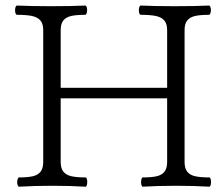

<svg xmlns="http://www.w3.org/2000/svg" viewBox="-20 -686 822 709"><path d="M43.5 -13.2Q43.5 -20 45.4 -25.4Q47.4 -30.8 50.3 -30.8Q82.5 -30.8 101.3 -35.2Q120.1 -39.6 129.9 -52Q139.6 -64.5 139.6 -87.9V-575.2Q139.6 -598.1 129.2 -610.4Q118.7 -622.6 98.1 -627Q77.6 -631.3 43 -631.3Q39.6 -631.3 37.6 -636.2Q35.6 -641.1 35.6 -647.9Q35.6 -655.3 37.6 -660.4Q39.6 -665.5 43 -665.5Q95.7 -663.1 168.9 -663.1Q242.7 -663.1 294.9 -665.5Q297.9 -665.5 299.8 -660.6Q301.8 -655.8 301.8 -648.9Q301.8 -642.1 299.8 -636.7Q297.9 -631.3 294.9 -631.3Q262.2 -631.3 242.9 -627Q223.6 -622.6 213.9 -610.4Q204.1 -598.1 204.1 -575.2V-361.8H597.2V-575.2Q597.2 -598.1 586.7 -610.4Q576.2 -622.6 555.4 -627Q534.7 -631.3 500 -631.3Q496.6 -631.3 494.6 -636.2Q492.7 -641.1 492.7 -647.9Q492.7 -655.3 494.6 -660.4Q496.6 -665.5 500 -665.5Q552.7 -663.1 626 -663.1Q699.7 -663.1 752 -665.5Q754.9 -665.5 756.8 -660.6Q758.8 -655.8 758.8 -648.9Q758.8 -642.1 756.8 -636.7Q754.9 -631.3 752 -631.3Q719.7 -631.3 700.4 -627Q681.2 -622.6 671.4 -610.4Q661.6 -598.1 661.6 -575.2V-87.9Q661.6 -64.5 671.4 -52Q681.2 -39.6 700.7 -35.2Q720.2 -30.8 752.9 -30.8Q755.9 -30.8 757.6 -25.9Q759.3 -21 759.3 -14.2Q759.3 -6.8 757.6 -1.7Q755.9 3.4 752.9 3.4Q695.3 0 630.4 0Q564.9 0 507.3 3.4Q504.4 3.4 502.7 -1.5Q501 -6.3 501 -13.2Q501 -20.5 502.7 -25.6Q504.4 -30.8 507.3 -30.8Q539.6 -30.8 558.6 -35.2Q577.6 -39.6 587.4 -52Q597.2 -64.5 597.2 -87.9V-322.8H204.1V-87.9Q204.1 -64.5 214.1 -52Q224.1 -39.6 243.7 -35.2Q263.2 -30.8 295.9 -30.8Q298.8 -30.8 300.5 -25.9Q302.2 -21 302.2 -14.2Q302.2 -6.8 300.5 -1.7Q298.8 3.4 295.9 3.4Q238.3 0 173.3 0Q107.9 0 50.3 3.4Q47.4 3.4 45.4 -1.5Q43.5 -6.3 43.5 -13.2Z"/></svg>

Font: JuniusX Light
Style: Regular
Weight: 300
Designer: Peter S. Baker
Foundry: Briery Creek Software
Version: Version 1.008